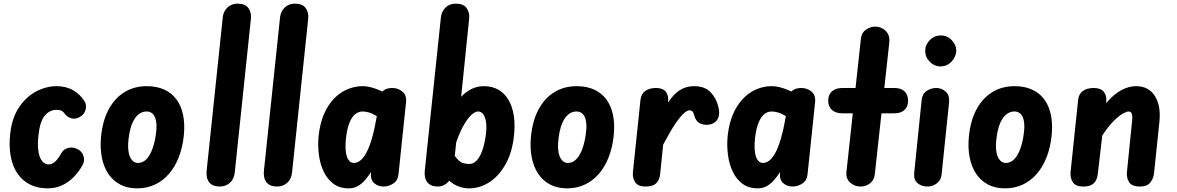

<svg xmlns="http://www.w3.org/2000/svg" viewBox="-20 -1024 6461 1054"><path d="M241.5 10Q186.5 10 144.8 -11Q103 -32 76 -71.2Q49 -110.5 38.8 -165.8Q28.5 -221 36 -290Q45.5 -376.5 84.2 -434.5Q123 -492.5 178.2 -521.8Q233.5 -551 291 -551Q343 -551 382 -528.2Q421 -505.5 443.5 -469Q456 -450.5 450.5 -424.2Q445 -398 418.5 -382Q394 -367.5 370.2 -375Q346.5 -382.5 332.5 -403Q327 -411 317.8 -416Q308.5 -421 290 -421Q253 -421 226 -389.8Q199 -358.5 191 -279.5Q186.5 -243.5 188.5 -214.5Q190.5 -185.5 198 -164.5Q205.5 -143.5 218.2 -132.5Q231 -121.5 248 -121.5Q265 -121.5 281.8 -136Q298.5 -150.5 316 -182.5Q328.5 -205 354.5 -212Q380.5 -219 407 -204.5Q431.5 -192 438.8 -166Q446 -140 433 -117.5Q415 -84.5 387.5 -55.2Q360 -26 323.5 -8Q287 10 241.5 10Z M732.5 10Q680.5 10 640.8 -10.5Q601 -31 575.2 -69Q549.5 -107 539 -159.8Q528.5 -212.5 535 -277Q544 -363.5 577.2 -424.8Q610.5 -486 663.8 -518.5Q717 -551 786 -551Q840 -551 881 -532.5Q922 -514 948.2 -479Q974.5 -444 985 -393.5Q995.5 -343 989 -278.5Q982 -213.5 961.2 -160.5Q940.5 -107.5 907.2 -69.2Q874 -31 830 -10.5Q786 10 732.5 10ZM686 -262.5Q682 -234 683.5 -209.8Q685 -185.5 691.8 -167.5Q698.5 -149.5 710.2 -139.5Q722 -129.5 738 -129.5Q764 -129.5 784 -150.2Q804 -171 817.2 -208Q830.5 -245 836.5 -292.5Q840.5 -321.5 838.8 -343.8Q837 -366 830.2 -381.2Q823.5 -396.5 812 -404.2Q800.5 -412 784.5 -412Q746.5 -412 720.2 -373.5Q694 -335 686 -262.5Z M1186 0Q1147 0 1128.5 -23.2Q1110 -46.5 1114.5 -88.5L1203 -930Q1206.5 -961 1228.2 -982.5Q1250 -1004 1285 -1004Q1326 -1004 1343.5 -979.8Q1361 -955.5 1357.5 -922L1269 -79.5Q1265 -40.5 1242 -20.2Q1219 0 1186 0Z M1500.5 0Q1461.5 0 1443 -23.2Q1424.5 -46.5 1429 -88.5L1517.5 -930Q1521 -961 1542.8 -982.5Q1564.5 -1004 1599.5 -1004Q1640.5 -1004 1658 -979.8Q1675.5 -955.5 1672 -922L1583.5 -79.5Q1579.5 -40.5 1556.5 -20.2Q1533.5 0 1500.5 0Z M1894.5 10Q1844.5 10 1810.5 -15.2Q1776.5 -40.5 1756.8 -82.2Q1737 -124 1730.5 -175Q1724 -226 1729 -277Q1738.5 -365.5 1773 -426.8Q1807.5 -488 1859.5 -519.5Q1911.5 -551 1972.5 -551Q1987.5 -551 2004.8 -547.5Q2022 -544 2040.5 -537.5Q2059 -531 2078.5 -521.5L2086 -527.5Q2095.5 -535 2107.8 -538Q2120 -541 2133.5 -541Q2165 -541 2189 -521.5Q2213 -502 2209 -463L2167.5 -66.5Q2164 -33 2139 -16.5Q2114 0 2085.5 0Q2054.5 0 2033.5 -19.2Q2012.5 -38.5 2016.5 -75.5L2017 -80Q2003.5 -58.5 1986 -37.8Q1968.5 -17 1946 -3.5Q1923.5 10 1894.5 10ZM1879 -262.5Q1876 -233 1877 -208.5Q1878 -184 1883.8 -166.2Q1889.5 -148.5 1899.2 -139Q1909 -129.5 1923 -129.5Q1941 -129.5 1958.2 -143Q1975.5 -156.5 1991.5 -186.2Q2007.5 -216 2021.8 -264.8Q2036 -313.5 2048 -383.5L2048.5 -386.5Q2025 -401 2005.8 -406.5Q1986.5 -412 1971 -412Q1947 -412 1928.2 -395.8Q1909.5 -379.5 1897 -346.5Q1884.5 -313.5 1879 -262.5Z M2383.5 0Q2344.5 0 2326 -23.2Q2307.5 -46.5 2312 -88.5L2400.5 -930Q2404 -961 2425.8 -982.5Q2447.5 -1004 2482.5 -1004Q2523.5 -1004 2541.2 -979.8Q2559 -955.5 2555.5 -922L2511.5 -493Q2538 -520.5 2569 -535.8Q2600 -551 2636 -551Q2681.5 -551 2715.5 -531.8Q2749.5 -512.5 2771 -476.5Q2792.5 -440.5 2800.5 -389.5Q2808.5 -338.5 2801 -274.5Q2791 -186 2755.2 -122.2Q2719.5 -58.5 2667 -24.2Q2614.5 10 2554 10Q2527 10 2499 0Q2471 -10 2446 -32Q2434.5 -17 2418.5 -8.5Q2402.5 0 2383.5 0ZM2476.5 -168.5Q2500 -137 2517.5 -130.5Q2535 -124 2556.5 -124Q2590.5 -124 2614.5 -168.2Q2638.5 -212.5 2647.5 -287.5Q2652 -325 2648.2 -353Q2644.5 -381 2633 -396.5Q2621.5 -412 2603.5 -412Q2592.5 -412 2577.8 -401.5Q2563 -391 2547 -370Q2531 -349 2515 -317.2Q2499 -285.5 2484.5 -243Z M3092.5 10Q3040.5 10 3000.8 -10.5Q2961 -31 2935.2 -69Q2909.5 -107 2899 -159.8Q2888.5 -212.5 2895 -277Q2904 -363.5 2937.2 -424.8Q2970.5 -486 3023.8 -518.5Q3077 -551 3146 -551Q3200 -551 3241 -532.5Q3282 -514 3308.2 -479Q3334.5 -444 3345 -393.5Q3355.5 -343 3349 -278.5Q3342 -213.5 3321.2 -160.5Q3300.5 -107.5 3267.2 -69.2Q3234 -31 3190 -10.5Q3146 10 3092.5 10ZM3046 -262.5Q3042 -234 3043.5 -209.8Q3045 -185.5 3051.8 -167.5Q3058.5 -149.5 3070.2 -139.5Q3082 -129.5 3098 -129.5Q3124 -129.5 3144 -150.2Q3164 -171 3177.2 -208Q3190.5 -245 3196.5 -292.5Q3200.5 -321.5 3198.8 -343.8Q3197 -366 3190.2 -381.2Q3183.5 -396.5 3172 -404.2Q3160.5 -412 3144.5 -412Q3106.5 -412 3080.2 -373.5Q3054 -335 3046 -262.5Z M3523 0Q3482 0 3466.5 -24.2Q3451 -48.5 3454.5 -80.5L3496 -476Q3499.5 -509 3522.5 -525Q3545.5 -541 3582 -541Q3619 -541 3634.8 -520.5Q3650.5 -500 3648 -467L3647.5 -461Q3676.5 -506 3711 -528.5Q3745.5 -551 3790 -551Q3849.5 -551 3881.5 -517Q3913.5 -483 3924 -435.5Q3932.5 -399 3922.5 -376Q3912.5 -353 3886 -343Q3855 -333.5 3827.2 -344.8Q3799.5 -356 3790 -394Q3786.5 -408 3780.2 -413.2Q3774 -418.5 3765 -418.5Q3752.5 -418.5 3733.2 -401.2Q3714 -384 3686.2 -343Q3658.5 -302 3620.5 -230L3604 -69Q3602.5 -53.5 3596 -37.5Q3589.5 -21.5 3572.8 -10.8Q3556 0 3523 0Z M4140 10Q4090 10 4056 -15.2Q4022 -40.5 4002.2 -82.2Q3982.5 -124 3976 -175Q3969.5 -226 3974.5 -277Q3984 -365.5 4018.5 -426.8Q4053 -488 4105 -519.5Q4157 -551 4218 -551Q4233 -551 4250.2 -547.5Q4267.5 -544 4286 -537.5Q4304.5 -531 4324 -521.5L4331.5 -527.5Q4341 -535 4353.2 -538Q4365.5 -541 4379 -541Q4410.5 -541 4434.5 -521.5Q4458.5 -502 4454.5 -463L4413 -66.5Q4409.5 -33 4384.5 -16.5Q4359.5 0 4331 0Q4300 0 4279 -19.2Q4258 -38.5 4262 -75.5L4262.5 -80Q4249 -58.5 4231.5 -37.8Q4214 -17 4191.5 -3.5Q4169 10 4140 10ZM4124.5 -262.5Q4121.5 -233 4122.5 -208.5Q4123.5 -184 4129.2 -166.2Q4135 -148.5 4144.8 -139Q4154.5 -129.5 4168.5 -129.5Q4186.5 -129.5 4203.8 -143Q4221 -156.5 4237 -186.2Q4253 -216 4267.2 -264.8Q4281.5 -313.5 4293.5 -383.5L4294 -386.5Q4270.5 -401 4251.2 -406.5Q4232 -412 4216.5 -412Q4192.5 -412 4173.8 -395.8Q4155 -379.5 4142.5 -346.5Q4130 -313.5 4124.5 -262.5Z M4703.5 0Q4671.5 0 4647.2 -21.5Q4623 -43 4626.5 -79.5L4661.5 -402H4604.5Q4567.5 -402 4547 -420.5Q4526.5 -439 4526.5 -471Q4526.5 -504 4547 -522.5Q4567.5 -541 4604.5 -541H4676.5L4706 -811.5Q4709 -844 4733.5 -861Q4758 -878 4784 -878Q4818 -878 4842 -854.5Q4866 -831 4862 -792L4834.5 -541H4890.5Q4926 -541 4945.5 -522.5Q4965 -504 4965 -471Q4965 -439 4945.5 -420.5Q4926 -402 4890.5 -402H4819L4782.5 -69Q4779 -35 4756.2 -17.5Q4733.5 0 4703.5 0Z M5071 0Q5039 0 5017 -18.5Q4995 -37 4998.5 -74L5039.5 -476Q5043 -509 5067 -525Q5091 -541 5120 -541Q5149.5 -541 5171.8 -520.5Q5194 -500 5190 -461.5L5149 -66.5Q5145.5 -34.5 5122.5 -17.2Q5099.5 0 5071 0ZM5059 -745Q5059 -778.5 5084.2 -804Q5109.5 -829.5 5143.5 -829.5Q5180.5 -829.5 5205 -803.2Q5229.5 -777 5229.5 -746.5Q5229.5 -726 5218.2 -705.8Q5207 -685.5 5187.8 -672.5Q5168.5 -659.5 5143.5 -659.5Q5109.5 -659.5 5084.2 -684.8Q5059 -710 5059 -745Z M5496.5 10Q5444.5 10 5404.8 -10.5Q5365 -31 5339.2 -69Q5313.5 -107 5303 -159.8Q5292.5 -212.5 5299 -277Q5308 -363.5 5341.2 -424.8Q5374.5 -486 5427.8 -518.5Q5481 -551 5550 -551Q5604 -551 5645 -532.5Q5686 -514 5712.2 -479Q5738.5 -444 5749 -393.5Q5759.5 -343 5753 -278.5Q5746 -213.5 5725.2 -160.5Q5704.5 -107.5 5671.2 -69.2Q5638 -31 5594 -10.5Q5550 10 5496.5 10ZM5450 -262.5Q5446 -234 5447.5 -209.8Q5449 -185.5 5455.8 -167.5Q5462.5 -149.5 5474.2 -139.5Q5486 -129.5 5502 -129.5Q5528 -129.5 5548 -150.2Q5568 -171 5581.2 -208Q5594.5 -245 5600.5 -292.5Q5604.5 -321.5 5602.8 -343.8Q5601 -366 5594.2 -381.2Q5587.5 -396.5 5576 -404.2Q5564.5 -412 5548.5 -412Q5510.5 -412 5484.2 -373.5Q5458 -335 5450 -262.5Z M5925.5 0Q5884.5 0 5869 -24.2Q5853.5 -48.5 5857 -80.5L5898.5 -476Q5902 -509 5925 -525Q5948 -541 5984.5 -541Q6021.5 -541 6038.8 -520.8Q6056 -500.5 6053 -468L6052 -457.5Q6093.5 -506.5 6134.8 -528.8Q6176 -551 6217 -551Q6285.5 -551 6319.8 -497Q6354 -443 6344.5 -353.5L6315 -71.5Q6312.5 -46 6295.2 -23Q6278 0 6238 0Q6193.5 0 6178.2 -24.2Q6163 -48.5 6166.5 -80.5L6195 -363Q6197.5 -386.5 6193 -399.2Q6188.5 -412 6175.5 -412Q6166 -412 6145.2 -401Q6124.5 -390 6095.5 -361.8Q6066.5 -333.5 6031 -280.5L6006.5 -69Q6005 -53.5 5998.2 -37.5Q5991.5 -21.5 5974.8 -10.8Q5958 0 5925.5 0Z"/></svg>

Font: Edu SA Hand
Style: Bold
Weight: 700
Designer: Tina and Corey Anderson, Eben Sorkin, Mirko Velimirovic
Foundry: Google for Education
Version: Version 2.000